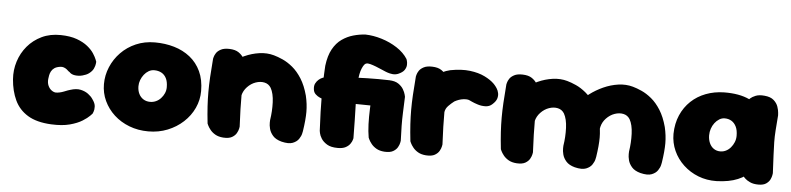

<svg xmlns="http://www.w3.org/2000/svg" viewBox="-42 -857 4443 1078"><g transform="rotate(5 2179.5 -318.5)"><path d="M266 9Q184 5 134 -25.5Q84 -56 60 -107.5Q36 -159 31 -224Q27 -276 42.5 -325Q58 -374 90.5 -412.5Q123 -451 170 -473.5Q217 -496 277 -495Q331 -494 368 -480.5Q405 -467 429 -447.5Q453 -428 465.5 -408.5Q478 -389 483 -376Q488 -363 488 -363Q488 -363 487 -352Q486 -341 479 -325Q472 -309 453 -295Q439 -285 417.5 -279.5Q396 -274 375 -277Q354 -280 343 -293Q341 -293 336.5 -297.5Q332 -302 325.5 -307Q319 -312 309.5 -315.5Q300 -319 288 -317Q268 -314 256.5 -306Q245 -298 239 -286.5Q233 -275 231 -263.5Q229 -252 228 -243Q226 -222 233 -206Q240 -190 252 -181Q264 -172 276 -171Q287 -171 298.5 -173.5Q310 -176 321.5 -180.5Q333 -185 342 -188.5Q351 -192 356 -193Q390 -204 415 -198.5Q440 -193 457.5 -180Q475 -167 484 -153Q501 -130 501.5 -111.5Q502 -93 497.5 -82Q493 -71 493 -71Q493 -71 480.5 -58Q468 -45 441 -28Q414 -11 371 0.5Q328 12 266 9Z M813 1Q755 1 705.5 -18Q656 -37 619.5 -70.5Q583 -104 562.5 -148Q542 -192 542 -242Q542 -292 561.5 -338.5Q581 -385 616.5 -421.5Q652 -458 700.5 -479Q749 -500 807 -500Q865 -500 916 -485Q967 -470 1006 -439Q1045 -408 1067 -361Q1089 -314 1089 -250Q1089 -200 1068 -154.5Q1047 -109 1009 -74Q971 -39 921 -19Q871 1 813 1ZM809 -165Q826 -165 841.5 -172Q857 -179 869 -192Q881 -205 888 -221Q895 -237 895 -255Q895 -286 885 -305.5Q875 -325 857.5 -334.5Q840 -344 817 -344Q800 -344 785.5 -335.5Q771 -327 760 -313Q749 -299 742.5 -282Q736 -265 736 -247Q736 -223 745 -204.5Q754 -186 770.5 -175.5Q787 -165 809 -165Z M1563 -7Q1530 -16 1514 -34.5Q1498 -53 1493 -73Q1488 -93 1488.5 -107.5Q1489 -122 1489 -122Q1497 -172 1495 -222.5Q1493 -273 1476 -303Q1463 -324 1439.5 -329Q1416 -334 1390 -325Q1364 -316 1343 -294Q1323 -273 1316.5 -245.5Q1310 -218 1310 -192Q1310 -166 1308 -150Q1307 -129 1306.5 -119Q1306 -109 1306.5 -103Q1307 -97 1305 -86Q1305 -86 1304.5 -77.5Q1304 -69 1299 -57.5Q1294 -46 1280 -37Q1266 -28 1238 -26Q1216 -25 1198.5 -37.5Q1181 -50 1171 -62.5Q1161 -75 1161 -75Q1152 -87 1150 -99.5Q1148 -112 1148.5 -131.5Q1149 -151 1147 -183Q1141 -223 1140 -248Q1139 -273 1142.5 -291Q1146 -309 1155 -326.5Q1164 -344 1180 -368Q1203 -396 1237.5 -422Q1272 -448 1313 -466.5Q1354 -485 1397 -491Q1440 -497 1479 -486Q1501 -480 1529 -467.5Q1557 -455 1585.5 -431.5Q1614 -408 1638 -370Q1662 -332 1677 -276Q1688 -229 1688 -185Q1688 -141 1678 -76Q1678 -76 1675 -62Q1672 -48 1661 -31.5Q1650 -15 1627 -6Q1604 3 1563 -7ZM1235 -1Q1208 -3 1190 -13.5Q1172 -24 1161 -38Q1150 -52 1145.5 -62Q1141 -72 1141 -72Q1135 -126 1132.5 -168Q1130 -210 1130 -248.5Q1130 -287 1132.5 -332Q1135 -377 1140 -437Q1140 -437 1142.5 -447Q1145 -457 1153 -469.5Q1161 -482 1179 -491.5Q1197 -501 1227 -500Q1260 -499 1279 -486Q1298 -473 1307.5 -456.5Q1317 -440 1320 -427.5Q1323 -415 1323 -415Q1320 -367 1318.5 -328Q1317 -289 1317 -251Q1317 -213 1318 -169.5Q1319 -126 1322 -70Q1322 -70 1320 -59Q1318 -48 1310 -33.5Q1302 -19 1284.5 -9Q1267 1 1235 -1Z M1881 1Q1842 1 1820 -12.5Q1798 -26 1787.5 -43Q1777 -60 1774.5 -73Q1772 -86 1772 -86Q1769 -146 1767.5 -192.5Q1766 -239 1766 -279.5Q1766 -320 1767 -362Q1768 -404 1771 -453Q1778 -510 1798.5 -547Q1819 -584 1849 -605Q1879 -626 1913 -635.5Q1947 -645 1980 -647Q2025 -646 2072.5 -631.5Q2120 -617 2160 -591Q2200 -565 2222 -530Q2222 -530 2225 -520.5Q2228 -511 2227.5 -497Q2227 -483 2217.5 -468.5Q2208 -454 2182 -443Q2166 -437 2150 -439Q2134 -441 2123 -445Q2112 -449 2112 -449Q2104 -452 2088.5 -459Q2073 -466 2055 -473Q2037 -480 2022 -484Q2007 -488 1999 -485Q1988 -483 1976 -455.5Q1964 -428 1961 -379Q1959 -311 1960 -260.5Q1961 -210 1962.5 -164Q1964 -118 1964 -61Q1964 -61 1961.5 -51.5Q1959 -42 1950.5 -29.5Q1942 -17 1925.5 -8Q1909 1 1881 1ZM1719 -314Q1716 -335 1723 -348.5Q1730 -362 1740 -370.5Q1750 -379 1758.5 -382.5Q1767 -386 1767 -386Q1826 -393 1887.5 -397.5Q1949 -402 2012 -403.5Q2075 -405 2140 -403Q2140 -403 2153 -398.5Q2166 -394 2183 -384Q2200 -374 2212.5 -357Q2225 -340 2224 -315Q2223 -292 2212.5 -279Q2202 -266 2188.5 -260Q2175 -254 2164.5 -252.5Q2154 -251 2154 -251Q2109 -252 2056.5 -252.5Q2004 -253 1950.5 -254Q1897 -255 1849 -258Q1801 -261 1766 -268Q1766 -268 1755 -272.5Q1744 -277 1732.5 -287.5Q1721 -298 1719 -314ZM2143 -1Q2116 -3 2098 -13.5Q2080 -24 2069 -38Q2058 -52 2053.5 -62Q2049 -72 2049 -72Q2043 -106 2041.5 -147Q2040 -188 2042 -236.5Q2044 -285 2049 -340Q2049 -340 2051.5 -350Q2054 -360 2062 -372.5Q2070 -385 2088 -394.5Q2106 -404 2136 -403Q2169 -402 2188 -389Q2207 -376 2216.5 -359.5Q2226 -343 2229 -330.5Q2232 -318 2232 -318Q2230 -266 2228.5 -228Q2227 -190 2227.5 -154Q2228 -118 2230 -70Q2230 -70 2228 -59Q2226 -48 2218 -33.5Q2210 -19 2192.5 -9Q2175 1 2143 -1Z M2365 -40Q2340 -38 2326.5 -54.5Q2313 -71 2307.5 -93.5Q2302 -116 2301 -133.5Q2300 -151 2300 -151Q2292 -184 2289.5 -203Q2287 -222 2288 -232.5Q2289 -243 2290.5 -250Q2292 -257 2292 -266Q2296 -325 2321 -371.5Q2346 -418 2386 -448Q2426 -478 2472 -489Q2535 -501 2583.5 -495Q2632 -489 2666.5 -472Q2701 -455 2721 -435Q2721 -435 2727 -428.5Q2733 -422 2740.5 -410.5Q2748 -399 2751 -384Q2754 -369 2749 -353Q2744 -337 2725 -320Q2709 -305 2686.5 -304.5Q2664 -304 2643.5 -310.5Q2623 -317 2609 -323.5Q2595 -330 2595 -330Q2583 -336 2559 -333Q2535 -330 2510 -316Q2493 -303 2478 -287.5Q2463 -272 2460 -252Q2458 -231 2456 -212Q2454 -193 2453 -175Q2452 -157 2452 -137Q2452 -117 2453 -93Q2453 -93 2446 -81Q2439 -69 2420 -56.5Q2401 -44 2365 -40ZM2378 -1Q2351 -3 2333 -13.5Q2315 -24 2304 -38Q2293 -52 2288.5 -62Q2284 -72 2284 -72Q2278 -126 2275.5 -168Q2273 -210 2273 -248.5Q2273 -287 2275.5 -332Q2278 -377 2283 -437Q2283 -437 2285.5 -447Q2288 -457 2296 -469.5Q2304 -482 2322 -491.5Q2340 -501 2370 -500Q2403 -499 2422 -486Q2441 -473 2450.5 -456.5Q2460 -440 2463 -427.5Q2466 -415 2466 -415Q2463 -367 2461.5 -328Q2460 -289 2460 -251Q2460 -213 2461 -169.5Q2462 -126 2465 -70Q2465 -70 2463 -59Q2461 -48 2453 -33.5Q2445 -19 2427.5 -9Q2410 1 2378 -1Z M3216 -7Q3183 -16 3167 -34.5Q3151 -53 3146 -73Q3141 -93 3141.5 -107.5Q3142 -122 3142 -122Q3150 -172 3148 -222.5Q3146 -273 3129 -303Q3116 -324 3092.5 -329Q3069 -334 3043 -325Q3017 -316 2996 -294Q2976 -273 2969.5 -245.5Q2963 -218 2963 -192Q2963 -166 2961 -150Q2960 -129 2959.5 -119Q2959 -109 2959.5 -103Q2960 -97 2958 -86Q2958 -86 2957.5 -77.5Q2957 -69 2952 -57.5Q2947 -46 2933 -37Q2919 -28 2891 -26Q2869 -25 2851.5 -37.5Q2834 -50 2824 -62.5Q2814 -75 2814 -75Q2805 -87 2803 -99.5Q2801 -112 2801.5 -131.5Q2802 -151 2800 -183Q2794 -223 2793 -248Q2792 -273 2795.5 -291Q2799 -309 2808 -326.5Q2817 -344 2833 -368Q2856 -396 2890.5 -422Q2925 -448 2966 -466.5Q3007 -485 3050 -491Q3093 -497 3132 -486Q3154 -480 3182 -467.5Q3210 -455 3238.5 -431.5Q3267 -408 3291 -370Q3315 -332 3330 -276Q3341 -229 3341 -185Q3341 -141 3331 -76Q3331 -76 3328 -62Q3325 -48 3314 -31.5Q3303 -15 3280 -6Q3257 3 3216 -7ZM2888 -1Q2861 -3 2843 -13.5Q2825 -24 2814 -38Q2803 -52 2798.5 -62Q2794 -72 2794 -72Q2788 -126 2785.5 -168Q2783 -210 2783 -248.5Q2783 -287 2785.5 -332Q2788 -377 2793 -437Q2793 -437 2795.5 -447Q2798 -457 2806 -469.5Q2814 -482 2832 -491.5Q2850 -501 2880 -500Q2913 -499 2932 -486Q2951 -473 2960.5 -456.5Q2970 -440 2973 -427.5Q2976 -415 2976 -415Q2973 -367 2971.5 -328Q2970 -289 2970 -251Q2970 -213 2971 -169.5Q2972 -126 2975 -70Q2975 -70 2973 -59Q2971 -48 2963 -33.5Q2955 -19 2937.5 -9Q2920 1 2888 -1ZM3586 -7Q3553 -16 3537 -34.5Q3521 -53 3516 -73Q3511 -93 3511.5 -107.5Q3512 -122 3512 -122Q3520 -172 3518 -222.5Q3516 -273 3499 -303Q3486 -324 3462.5 -329Q3439 -334 3413 -325Q3387 -316 3366 -294Q3346 -273 3339.5 -245.5Q3333 -218 3333 -192Q3333 -166 3331 -150Q3330 -129 3330 -119Q3330 -109 3330 -103Q3330 -97 3328 -86Q3328 -86 3327.5 -77.5Q3327 -69 3322 -57.5Q3317 -46 3303 -37Q3289 -28 3261 -26Q3239 -25 3221.5 -37.5Q3204 -50 3194 -62.5Q3184 -75 3184 -75Q3175 -87 3173 -99.5Q3171 -112 3171.5 -131.5Q3172 -151 3170 -183Q3164 -223 3163 -248Q3162 -273 3165.5 -291Q3169 -309 3178 -326.5Q3187 -344 3203 -368Q3226 -396 3260.5 -422Q3295 -448 3336 -466.5Q3377 -485 3420 -491Q3463 -497 3502 -486Q3524 -480 3552 -467.5Q3580 -455 3608.5 -431.5Q3637 -408 3661 -370Q3685 -332 3700 -276Q3711 -229 3711 -185Q3711 -141 3701 -76Q3701 -76 3698 -62Q3695 -48 3684 -31.5Q3673 -15 3650 -6Q3627 3 3586 -7Z M4015 1Q3960 2 3912.5 -16.5Q3865 -35 3828.5 -69Q3792 -103 3772 -147.5Q3752 -192 3752 -242Q3753 -301 3773.5 -348Q3794 -395 3829.5 -428.5Q3865 -462 3912.5 -480Q3960 -498 4015 -499Q4101 -500 4157.5 -473.5Q4214 -447 4242 -391.5Q4270 -336 4270 -250Q4270 -200 4256.5 -155.5Q4243 -111 4213.5 -76.5Q4184 -42 4135 -21.5Q4086 -1 4015 1ZM4022 -167Q4039 -167 4054 -174.5Q4069 -182 4080.5 -195.5Q4092 -209 4099 -226Q4106 -243 4106 -262Q4106 -294 4096 -314Q4086 -334 4069.5 -344Q4053 -354 4031 -354Q4015 -354 4000.5 -345Q3986 -336 3975 -321.5Q3964 -307 3958 -289Q3952 -271 3952 -252Q3952 -228 3960.5 -208.5Q3969 -189 3985 -178Q4001 -167 4022 -167ZM4252 0Q4223 0 4204 -9Q4185 -18 4176 -27Q4167 -36 4167 -36Q4160 -109 4154 -177.5Q4148 -246 4148 -318Q4148 -390 4155 -470Q4155 -470 4164 -478.5Q4173 -487 4192.5 -495Q4212 -503 4243 -500Q4277 -497 4295 -481Q4313 -465 4319.5 -445.5Q4326 -426 4327 -411.5Q4328 -397 4328 -397Q4324 -346 4321.5 -311.5Q4319 -277 4319.5 -245Q4320 -213 4322 -173Q4324 -133 4327 -71Q4327 -71 4325.5 -60.5Q4324 -50 4317.5 -36Q4311 -22 4295.5 -11Q4280 0 4252 0Z"/></g></svg>

Font: Sour Gummy Black
Style: Regular
Weight: 900
Version: Version 1.000